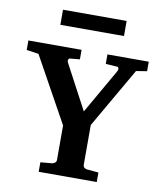

<svg xmlns="http://www.w3.org/2000/svg" viewBox="-93 -936 849 1010"><g transform="rotate(10 331.5 -431.0)"><path d="M595.2 -610.8 410.2 -290V-78.1Q410.2 -68.4 416.5 -62.7Q422.9 -57.1 432.1 -56.2L493.2 -50.8V0H183.1V-50.8L244.1 -56.2Q252.4 -57.1 259.8 -62.7Q267.1 -68.4 267.1 -78.1V-262.2L74.2 -610.8L9.8 -620.1V-670.9H293.9V-620.1L241.2 -615.2Q235.8 -615.2 233.2 -607.9Q230.5 -600.6 235.8 -590.8L361.8 -354L498 -591.8Q503.4 -601.1 501.7 -608.6Q500 -616.2 493.2 -616.2L432.1 -620.1V-670.9H652.8V-620.1ZM161.1 -781.2V-861.8H501V-781.2Z"/></g></svg>

Font: Charis SIL
Style: Bold
Weight: 700
Foundry: SIL International
Version: Version 4.112